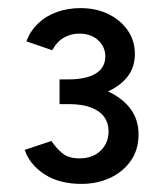

<svg xmlns="http://www.w3.org/2000/svg" viewBox="-20 -827 394 474"><path d="M181 -373Q126 -373 89.5 -397Q53 -421 41 -457L107 -479Q118 -462 133.5 -449Q149 -436 176 -436Q209 -436 228.5 -455Q248 -474 248 -503Q248 -523 237.5 -538Q227 -553 205 -561.5Q183 -570 149 -570H127V-621H146Q195 -621 235 -606Q275 -591 298.5 -563Q322 -535 322 -495Q322 -457 302.5 -429.5Q283 -402 251 -387.5Q219 -373 181 -373ZM127 -581V-631H149Q193 -631 216.5 -645.5Q240 -660 240 -688Q240 -711 222.5 -727.5Q205 -744 175 -744Q156 -744 138.5 -734.5Q121 -725 109 -703L45 -725Q55 -751 74.5 -769.5Q94 -788 121 -797.5Q148 -807 178 -807Q217 -807 247 -792.5Q277 -778 295 -752.5Q313 -727 313 -694Q313 -657 290 -632Q267 -607 228.5 -594Q190 -581 146 -581Z"/></svg>

Font: Figtree Light
Style: Regular
Weight: 400
Version: Version 2.002